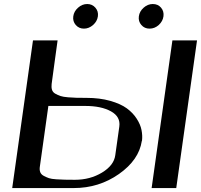

<svg xmlns="http://www.w3.org/2000/svg" viewBox="-20 -955 1020 975"><path d="M242.2 -528.3Q240.2 -511.7 244.1 -499Q248 -486.3 261.2 -479Q274.4 -471.7 287.6 -467.3Q300.8 -462.9 325.7 -460.9Q350.6 -459 368.2 -458.5Q385.7 -458 418.9 -458Q486.3 -458 539.6 -442.9Q592.8 -427.7 624 -404.8Q655.3 -381.8 674.3 -352.1Q693.4 -322.3 698.7 -294.4Q704.1 -266.6 701.2 -241.2L700.2 -239.3Q685.5 -142.6 584 -71.3Q482.4 0 354.5 0H42L147.5 -750H272.5Q266.6 -710 258.3 -647Q250 -584 242.2 -528.3ZM182.6 -110.4Q179.7 -93.8 184.1 -81.5Q188.5 -69.3 202.1 -62Q215.8 -54.7 228.5 -50.3Q241.2 -45.9 267.1 -44.4Q293 -43 309.6 -42.5Q326.2 -42 360.4 -42Q437.5 -42 498 -78.6Q558.6 -115.2 565.4 -167L585.9 -312.5Q592.8 -362.3 543.5 -389.6Q494.1 -417 413.1 -417H225.6ZM980.5 -750 875 0H750L855.5 -750ZM755.9 -934.6Q782.2 -934.6 797.9 -916Q813.5 -897.5 810.1 -872.1Q806.6 -846.7 786.1 -828.1Q765.6 -809.6 739.3 -809.6Q713.9 -809.6 697.8 -828.1Q681.6 -846.7 685.1 -872.1Q688.5 -897.5 709.5 -916Q730.5 -934.6 755.9 -934.6ZM364.7 -828.1Q348.6 -846.7 352.1 -872.1Q355.5 -897.5 376.5 -916Q397.5 -934.6 422.9 -934.6Q448.2 -934.6 464.4 -916Q480.5 -897.5 477.1 -872.1Q473.6 -846.7 452.6 -828.1Q431.6 -809.6 406.2 -809.6Q380.9 -809.6 364.7 -828.1Z"/></svg>

Font: okolaks
Style: BoldItalic
Weight: 600
Width: 8
Italic angle: -8°
Version: Version 000.6.0